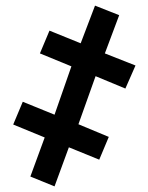

<svg xmlns="http://www.w3.org/2000/svg" viewBox="-20 -657 526 683"><path d="M318 -637 404 -603 353 -467 462 -424 426 -342 320 -386 259 -215 367 -170 333 -89 225 -133 174 6 88 -29 139 -168 27 -214 61 -295 174 -249 234 -421 122 -467 156 -548 267 -503Z"/></svg>

Font: Noto Sans Display ExtraCondensed SemiBold
Style: Regular
Weight: 600
Width: 2
Designer: Monotype Design Team
Foundry: Monotype Imaging Inc.
Version: Version 2.003